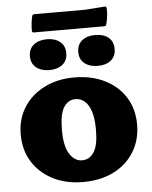

<svg xmlns="http://www.w3.org/2000/svg" viewBox="-59 -908 769 973"><g transform="rotate(-5 326.0 -422.0)"><path d="M325 16Q238 16 171.5 -18Q105 -52 67.5 -112Q30 -172 30 -251Q30 -329 67.5 -388.5Q105 -448 171.5 -482Q238 -516 325 -516Q413 -516 480 -482.5Q547 -449 584.5 -389.5Q622 -330 622 -251Q622 -172 584.5 -111.5Q547 -51 480.5 -17.5Q414 16 325 16ZM329 -94Q367 -94 389.5 -129Q412 -164 412 -242Q412 -299 400.5 -335Q389 -371 368.5 -388.5Q348 -406 322 -406Q284 -406 262 -371Q240 -336 240 -255Q240 -173 265.5 -133.5Q291 -94 329 -94ZM204 -564Q163 -564 137 -584.5Q111 -605 111 -642Q111 -680 137 -700.5Q163 -721 204 -721Q245 -721 270.5 -700.5Q296 -680 296 -642Q296 -605 270.5 -584.5Q245 -564 204 -564ZM450 -564Q408 -564 382.5 -584.5Q357 -605 357 -642Q357 -680 382.5 -700.5Q408 -721 450 -721Q492 -721 517 -700.5Q542 -680 542 -642Q542 -605 517 -584.5Q492 -564 450 -564ZM140 -843Q142 -853 152 -853H411L509 -860Q518 -862 520 -851Q521 -831 518.5 -811Q516 -791 511 -771Q509 -761 499 -761H142Q132 -761 132 -771Q132 -789 134 -807.5Q136 -826 140 -843Z"/></g></svg>

Font: Hahmlet Black
Style: Regular
Weight: 900
Version: Version 1.002